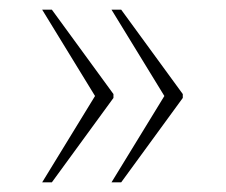

<svg xmlns="http://www.w3.org/2000/svg" viewBox="-20 -468 466 396"><path d="M210 -92 319 -270 210 -448H230L357 -274V-266L230 -92ZM67 -92 176 -270 67 -448H87L214 -274V-266L87 -92Z"/></svg>

Font: Noto Serif Georgian SemiCondensed Thin
Style: Regular
Weight: 100
Width: 4
Designer: Monotype Design Team, Akaki Razmadze
Foundry: Google LLC
Version: Version 2.003; ttfautohint (v1.8.4.7-5d5b)